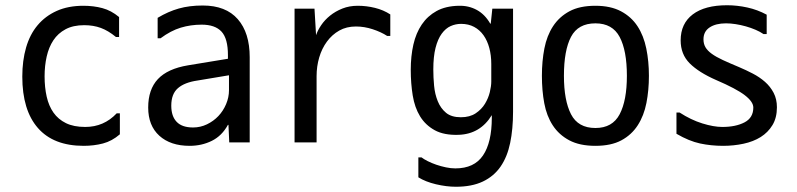

<svg xmlns="http://www.w3.org/2000/svg" viewBox="-20 -559 3040 732"><path d="M437 -127V-47Q407 -21 372.5 -12Q338 -3 299 -3Q184 -3 124.5 -71Q65 -139 65 -267Q65 -328 79.5 -378Q94 -428 123.5 -463Q153 -498 196.5 -517.5Q240 -537 298 -537Q337 -537 370.5 -528Q404 -519 434 -494V-418H422Q393 -442 364.5 -452.5Q336 -463 301 -463Q259 -463 230 -447.5Q201 -432 183.5 -405.5Q166 -379 158 -343.5Q150 -308 150 -268Q150 -226 158 -190.5Q166 -155 184 -129.5Q202 -104 231.5 -89.5Q261 -75 305 -75Q376 -75 425 -127Z M853 -215V-272L733 -252Q684 -245 658.5 -223Q633 -201 633 -156Q633 -116 653.5 -94.5Q674 -73 716 -73Q744 -73 769 -85Q794 -97 812.5 -116.5Q831 -136 842 -162Q853 -188 853 -215ZM581 -413V-491Q621 -515 661.5 -526.5Q702 -538 753 -538Q841 -538 886.5 -486Q932 -434 932 -341V-16H854L851 -83H849Q826 -41 787.5 -22Q749 -3 703 -3Q630 -3 587.5 -41.5Q545 -80 545 -149Q545 -218 582 -257.5Q619 -297 697 -310L849 -335V-349Q849 -412 824.5 -438.5Q800 -465 749 -465Q707 -465 669 -453.5Q631 -442 592 -413Z M1179 -526 1185 -425Q1191 -443 1204.5 -463Q1218 -483 1238.5 -499.5Q1259 -516 1285.5 -526.5Q1312 -537 1344 -537Q1377 -537 1409.5 -529Q1442 -521 1468 -504V-422H1456Q1433 -437 1401 -447.5Q1369 -458 1337 -458Q1301 -458 1273.5 -442.5Q1246 -427 1226.5 -400.5Q1207 -374 1197 -340Q1187 -306 1187 -269V-16H1103V-526Z M1853 -315Q1853 -348 1845.5 -376Q1838 -404 1823.5 -424.5Q1809 -445 1787.5 -456.5Q1766 -468 1738 -468Q1717 -468 1698 -459.5Q1679 -451 1664 -430.5Q1649 -410 1640.5 -376.5Q1632 -343 1632 -294Q1632 -264 1635 -232Q1638 -200 1649 -173Q1660 -146 1680.5 -129Q1701 -112 1737 -112Q1771 -112 1793.5 -127Q1816 -142 1829 -163.5Q1842 -185 1847.5 -208Q1853 -231 1853 -248ZM1716 83Q1788 83 1821.5 33.5Q1855 -16 1855 -110V-120Q1811 -48 1729 -45Q1673 -43 1637.5 -62.5Q1602 -82 1581.5 -115.5Q1561 -149 1553.5 -195Q1546 -241 1546 -293Q1546 -345 1556 -389Q1566 -433 1588 -465.5Q1610 -498 1644.5 -517Q1679 -536 1729 -537Q1767 -538 1798 -521Q1829 -504 1849 -469H1851L1857 -526H1936V-133Q1936 -67 1925 -14Q1914 39 1888.5 76Q1863 113 1821 133Q1779 153 1718 153Q1682 153 1642 143.5Q1602 134 1575 117V41H1587Q1596 48 1611 55.5Q1626 63 1643.5 69Q1661 75 1680 79Q1699 83 1716 83Z M2250 -3Q2190 -3 2150.5 -24Q2111 -45 2087.5 -81Q2064 -117 2055 -165.5Q2046 -214 2046 -270Q2046 -326 2055.5 -374.5Q2065 -423 2088.5 -459Q2112 -495 2151 -516Q2190 -537 2250 -537Q2308 -537 2347.5 -516Q2387 -495 2410.5 -459Q2434 -423 2444 -374Q2454 -325 2454 -270Q2454 -215 2444.5 -166.5Q2435 -118 2411.5 -81.5Q2388 -45 2349 -24Q2310 -3 2250 -3ZM2250 -71Q2315 -71 2342.5 -123.5Q2370 -176 2370 -270Q2370 -366 2342.5 -418Q2315 -470 2250 -470Q2184 -470 2157 -418.5Q2130 -367 2130 -270Q2130 -176 2157 -123.5Q2184 -71 2250 -71Z M2571 -130Q2614 -102 2657.5 -88.5Q2701 -75 2734 -75Q2785 -75 2818.5 -92.5Q2852 -110 2852 -149Q2852 -171 2819.5 -196Q2787 -221 2710 -254Q2644 -283 2609.5 -317.5Q2575 -352 2575 -405Q2575 -469 2621 -504Q2667 -539 2752 -539Q2790 -539 2829 -530.5Q2868 -522 2903 -503V-429H2891Q2878 -438 2860.5 -445.5Q2843 -453 2823.5 -458.5Q2804 -464 2784.5 -467Q2765 -470 2748 -470Q2709 -470 2685.5 -454.5Q2662 -439 2662 -409Q2662 -392 2669.5 -379Q2677 -366 2693.5 -354Q2710 -342 2736 -330Q2762 -318 2798 -303Q2824 -292 2850 -278.5Q2876 -265 2896.5 -247Q2917 -229 2929.5 -205Q2942 -181 2942 -150Q2942 -110 2925 -82Q2908 -54 2880 -36.5Q2852 -19 2814.5 -11Q2777 -3 2737 -3Q2691 -3 2649 -12Q2607 -21 2559 -49V-130Z"/></svg>

Font: D2Coding
Style: Regular
Weight: 400
Monospace: yes
Designer: Yong-Rak Park; Jeong-Hwan Yoon; Sang-Min Lee;
Foundry: NHN Corporation
Version: Version 1.3.2; Build 20180524